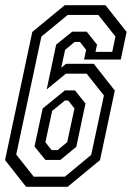

<svg xmlns="http://www.w3.org/2000/svg" viewBox="-42 -720 508 740"><path d="M58.5 0 -22.5 -103 82.5 -597 207.5 -700H364.5L446 -597L423.5 -490.5H282L290 -528L266 -558.5H246L209 -528L194 -459L212.5 -474H319.5L400.5 -371L343.5 -103L218.5 0ZM88 -39H208L309.5 -123L358.5 -352L292 -436H212L138 -375.5L174.5 -548L236.5 -598H292L332 -548L326 -520H390.5L403 -579L337 -662.5H219L117.5 -579L20.5 -124.5ZM133 -103.5 91 -155.5 122.5 -302 208 -371.5H247L287.5 -321L252 -154L190.5 -103.5ZM157 -141.5H180L217 -172L245 -302L221 -332.5H208L159 -292.5L133 -172Z"/></svg>

Font: Tourney Condensed Regular
Style: Italic
Weight: 400
Width: 3
Italic angle: -12°
Designer: Tyler Finck
Foundry: Etcetera Type Co
Version: Version 1.010; ttfautohint (v1.8.3)